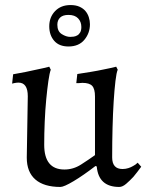

<svg xmlns="http://www.w3.org/2000/svg" viewBox="-20 -728 581 760"><path d="M90 -347Q90 -401 53 -401Q46 -401 36 -399Q32 -398 28 -397L32 -434Q55 -438 80.5 -443Q106 -448 127 -453Q152 -458 175 -464L181 -452Q176 -439 171.5 -407.5Q167 -376 163 -334.5Q159 -293 157 -246Q155 -199 155 -155Q155 -57 235 -57Q270 -57 300.5 -76.5Q331 -96 356 -114V-346Q356 -376 345 -388Q334 -400 306 -400Q304 -400 300 -399.5Q296 -399 292 -399H282L286 -435Q312 -439 339.5 -443.5Q367 -448 390 -453Q416 -458 440 -464L446 -452Q441 -441 437 -407.5Q433 -374 430 -327Q427 -280 425.5 -222.5Q424 -165 424 -105Q424 -59 465 -59Q477 -59 488 -62.5Q499 -66 507 -71Q517 -76 525 -84L539 -68Q523 -46 508 -28Q494 -13 479.5 -0.5Q465 12 452 12Q370 12 363 -69L358 -71Q310 -34 271.5 -11Q233 12 219 12Q154 12 120 -17.5Q86 -47 86 -104ZM258 -582Q264 -582 271.5 -583Q279 -584 286 -588Q293 -592 297.5 -600Q302 -608 302 -621Q302 -642 289 -655.5Q276 -669 251 -669Q229 -669 218 -658.5Q207 -648 207 -630Q207 -604 224.5 -593Q242 -582 258 -582ZM251 -544Q214 -544 194.5 -566.5Q175 -589 175 -624Q175 -660 198 -684Q221 -708 259 -708Q280 -708 294.5 -701.5Q309 -695 318 -684.5Q327 -674 331.5 -660Q336 -646 336 -632Q336 -597 314 -570.5Q292 -544 251 -544Z"/></svg>

Font: Alegreya
Style: Regular
Weight: 400
Designer: Juan Pablo del Peral
Foundry: Juan Pablo del Peral
Version: Version 1.003